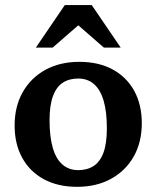

<svg xmlns="http://www.w3.org/2000/svg" viewBox="-20 -710 604 742"><path d="M282.5 -52.5Q317 -52.5 341.8 -68.5Q366.5 -84.5 379.8 -120Q393 -155.5 393 -213.5Q393 -278 380.5 -320.8Q368 -363.5 343.2 -385Q318.5 -406.5 282 -406.5Q247.5 -406.5 222.8 -390.5Q198 -374.5 184.8 -338.8Q171.5 -303 171.5 -245.5Q171.5 -181.5 184 -138.5Q196.5 -95.5 221.5 -74Q246.5 -52.5 282.5 -52.5ZM278 12Q203.5 12 149.2 -17.5Q95 -47 65.8 -100.2Q36.5 -153.5 36.5 -225Q36.5 -298.5 67.8 -353.8Q99 -409 155.2 -440Q211.5 -471 286.5 -471Q361.5 -471 415.5 -441.5Q469.5 -412 498.8 -358.8Q528 -305.5 528 -234Q528 -160.5 496.8 -105.2Q465.5 -50 409.2 -19Q353 12 278 12ZM118.5 -526 230.5 -690.5H334.5L446.5 -526H381.5L265 -627.5H300L183.5 -526Z"/></svg>

Font: Newsreader SemiBold
Style: Regular
Weight: 600
Designer: Hugues Gentile
Foundry: Production Type
Version: Version 1.003